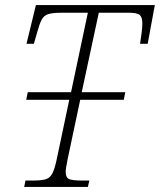

<svg xmlns="http://www.w3.org/2000/svg" viewBox="-20 -734 628 754"><path d="M75 0 80 -25H109Q141 -25 158 -29.5Q175 -34 184.5 -51Q194 -68 202 -105L252 -342H83L89 -372H259L325 -684H222Q187 -684 169.5 -678.5Q152 -673 143.5 -656.5Q135 -640 126 -607L113 -562H84L121 -714H588L560 -562H530Q534 -586 536.5 -607.5Q539 -629 539 -642Q539 -666 529 -675Q519 -684 487 -684H368L301 -372H472L466 -342H295L245 -106Q238 -72 238 -59Q238 -37 251 -31Q264 -25 302 -25H331L325 0Z"/></svg>

Font: Noto Serif SemiCondensed ExtraLight
Style: Italic
Weight: 200
Width: 4
Italic angle: -12°
Designer: Monotype Design Team
Foundry: Monotype Imaging Inc.
Version: Version 2.013